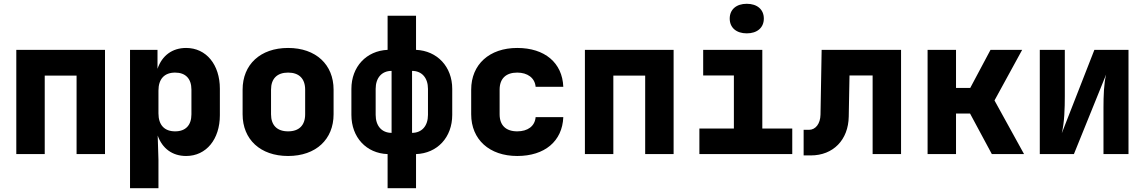

<svg xmlns="http://www.w3.org/2000/svg" viewBox="-20 -813 6040 1013"><path d="M66 0H216V-414H384V0H534V-550H66Z M666 180H816V30L812 -98C836 -30 889 10 962 10C1068 10 1140 -78 1140 -205V-345C1140 -472 1068 -560 962 -560C889 -560 835 -520 811 -450V-550H666ZM904 -120C847 -120 816 -154 816 -215V-335C816 -396 847 -430 904 -430C959 -430 990 -398 990 -340V-210C990 -152 959 -120 904 -120Z M1500 10C1647 10 1740 -78 1740 -210V-340C1740 -472 1647 -560 1500 -560C1353 -560 1260 -472 1260 -340V-210C1260 -78 1353 10 1500 10ZM1500 -120C1442 -120 1410 -152 1410 -210V-340C1410 -398 1442 -430 1500 -430C1558 -430 1590 -398 1590 -340V-210C1590 -152 1558 -120 1500 -120Z M2025 180H2175V0C2287 -4 2366 -88 2366 -207V-344C2366 -461 2287 -545 2175 -550V-730H2025V-550C1913 -545 1834 -461 1834 -344V-207C1834 -88 1913 -4 2025 0ZM2046 -112C1994 -112 1962 -149 1962 -207V-344C1962 -402 1994 -439 2046 -439ZM2154 -112V-439C2206 -439 2238 -402 2238 -344V-207C2238 -149 2206 -112 2154 -112Z M2709 10C2854 10 2947 -68 2952 -195H2806C2802 -147 2764 -120 2709 -120C2649 -120 2616 -152 2616 -210V-340C2616 -398 2649 -430 2709 -430C2763 -430 2802 -402 2806 -355H2952C2947 -482 2854 -560 2709 -560C2562 -560 2466 -473 2466 -340V-210C2466 -77 2562 10 2709 10Z M3066 0H3216V-414H3384V0H3534V-550H3066Z M3920 -637C3975 -637 4010 -667 4010 -715C4010 -763 3975 -793 3920 -793C3865 -793 3830 -763 3830 -715C3830 -667 3865 -637 3920 -637ZM3670 0H4160V-135H4002V-550H3690V-415H3852V-135H3670Z M4220 7H4258C4376 7 4456 -75 4458 -198L4462 -415H4584V0H4734V-550H4315L4309 -208C4308 -160 4283 -128 4248 -128H4220Z M4874 0H5024V-214H5098L5213 0H5383L5227 -283L5373 -550H5206L5099 -349H5024V-550H4874Z M5466 0H5646L5816 -420C5804 -373 5802 -306 5802 -245V0H5934V-550H5754L5582 -110C5596 -166 5598 -244 5598 -305V-550H5466Z"/></svg>

Font: JetBrains Mono ExtraBold
Style: Regular
Weight: 800
Monospace: yes
Designer: Philipp Nurullin, Konstantin Bulenkov
Foundry: JetBrains
Version: Version 2.305